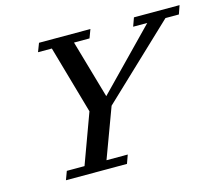

<svg xmlns="http://www.w3.org/2000/svg" viewBox="-96 -787 1047 911"><g transform="rotate(-15 428.0 -331.5)"><path d="M120.6 0 136.2 -42H223.1L313 -287.1L217.8 -621.1H149.9L166 -663.1H418.5L402.8 -621.1H326.7L408.7 -335.9L686.5 -621.1H617.2L632.3 -663.1H856.4L841.8 -621.1H775.9L421.4 -285.6L331.1 -42H435.5L420.4 0Z"/></g></svg>

Font: Elstob 6pt Medium
Style: Italic
Weight: 500
Italic angle: -20°
Designer: Peter S. Baker
Version: Version 1.015